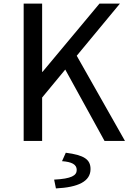

<svg xmlns="http://www.w3.org/2000/svg" viewBox="-20 -786 740 1071"><path d="M408 -475 649 -766H535L217 -385H215V-766H112V0H215V-242L344 -398L563 0H677ZM347 66 326 113C380 117 408 131 408 162C408 193 379 211 282 216L292 265C416 259 485 226 485 157C485 104 450 79 347 66Z"/></svg>

Font: Kawkab Mono Light
Style: Bold
Weight: 400
Monospace: yes
Designer: Abdullah Arif
Foundry: Abdullah Arif
Version: Version 1.000;PS 000.500;hotconv 1.0.88;makeotf.lib2.5.64775